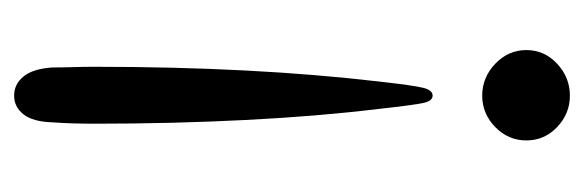

<svg xmlns="http://www.w3.org/2000/svg" viewBox="-306 -528 851 280"><g transform="rotate(-90 120.0 -388.5)"><path d="M120.1 -183.6Q112.3 -183.6 109.4 -196.8Q106.4 -210 100.6 -262.7Q89.8 -351.6 84.5 -457Q79.1 -562.5 79.1 -676.8Q79.1 -693.4 79.6 -709Q80.1 -724.6 81.1 -738.3Q82 -766.6 92.8 -780.3Q103.5 -793.9 120.1 -793.9Q136.7 -793.9 147.9 -780.3Q159.2 -766.6 161.1 -738.3Q161.1 -724.6 161.6 -709Q162.1 -693.4 162.1 -676.8Q162.1 -445.3 140.6 -261.7Q134.8 -210 131.3 -196.8Q127.9 -183.6 120.1 -183.6ZM120.1 16.6Q93.8 16.6 74.2 -2Q54.7 -20.5 54.7 -46.9Q54.7 -73.2 74.2 -92.3Q93.8 -111.3 120.1 -111.3Q146.5 -111.3 166.5 -92.3Q186.5 -73.2 186.5 -46.9Q186.5 -20.5 166.5 -2Q146.5 16.6 120.1 16.6Z"/></g></svg>

Font: Padauk Book
Style: Regular
Weight: 400
Designer: Debbi Hosken, Becca Hirsbrunner Spalinger
Foundry: SIL International
Version: Version 5.000